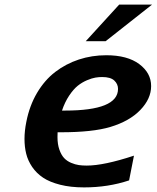

<svg xmlns="http://www.w3.org/2000/svg" viewBox="-20 -792 677 830"><path d="M637.2 -772 436.5 -613.8H350.6L495.1 -772ZM439.5 -553.2Q530.8 -553.2 582 -514.9Q633.3 -476.6 633.3 -419.9Q633.3 -365.2 586.7 -316.7Q540 -268.1 457 -243.2Q380.4 -220.2 242.7 -220.2H229Q228.5 -212.9 228.5 -199.2Q228.5 -168 236.8 -144.8Q245.1 -121.6 257.3 -108.6Q269.5 -95.7 287.4 -88.1Q305.2 -80.6 320.8 -78.4Q336.4 -76.2 355 -76.2Q429.2 -76.2 559.1 -119.1L538.1 -12.2Q447.8 18.1 343.3 18.1Q285.2 18.1 240 6.6Q194.8 -4.9 166.3 -23.9Q137.7 -43 119.1 -70.3Q100.6 -97.7 93.3 -127.2Q85.9 -156.7 85.9 -191.4Q85.9 -226.1 93.8 -265.1Q107.4 -335 140.1 -390.4Q172.9 -445.8 218.8 -481Q264.6 -516.1 320.8 -534.7Q377 -553.2 439.5 -553.2ZM261.2 -314Q490.2 -314 490.2 -407.7Q490.2 -428.7 474.1 -443.8Q458 -459 421.4 -459Q407.2 -459 392.3 -456.5Q377.4 -454.1 356 -445.1Q334.5 -436 315.9 -421.1Q297.4 -406.2 278.8 -378.4Q260.3 -350.6 248 -314Z"/></svg>

Font: Aurulent Sans
Style: BoldItalic
Weight: 700
Italic angle: -11°
Version: Version 2007.05.04